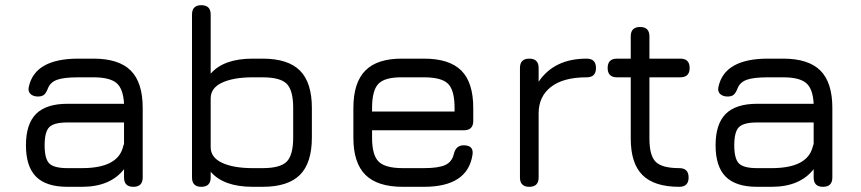

<svg xmlns="http://www.w3.org/2000/svg" viewBox="-20 -720 3318 740"><path d="M240 0Q158 0 119 -39Q80 -78 80 -160Q80 -242 119 -281Q158 -320 240 -320H458Q455 -378 429 -400Q403 -422 340 -422H282Q226 -422 200 -412.5Q174 -403 165 -380Q158 -362 150 -355Q142 -348 126 -348Q108 -348 97.5 -358Q87 -368 91 -385Q114 -494 282 -494H340Q438 -494 484 -448Q530 -402 530 -304V-36Q530 0 494 0Q458 0 458 -36V-68Q405 0 296 0ZM296 -72Q433 -72 454 -153Q456 -161 458 -165V-248H240Q188 -248 170 -230Q152 -212 152 -160Q152 -108 170 -90Q188 -72 240 -72Z M792 -36Q792 0 756 0Q720 0 720 -36V-664Q720 -700 756 -700Q792 -700 792 -664V-436Q842 -494 954 -494H992Q1090 -494 1136 -448Q1182 -402 1182 -304V-190Q1182 -92 1136 -46Q1090 0 992 0H954Q842 0 792 -58ZM954 -72H992Q1060 -72 1085 -97Q1110 -122 1110 -190V-304Q1110 -372 1085 -397Q1060 -422 992 -422H954Q880 -422 836 -401.5Q792 -381 792 -341V-153Q792 -113 836 -92.5Q880 -72 954 -72Z M1532 0Q1435 0 1388.5 -46Q1342 -92 1342 -189V-304Q1342 -402 1388.5 -448.5Q1435 -495 1532 -494H1614Q1712 -494 1758 -448Q1804 -402 1804 -304V-254Q1804 -218 1768 -218H1414V-189Q1414 -122 1439.5 -97Q1465 -72 1532 -72H1614Q1670 -72 1696 -84Q1722 -96 1729 -126Q1737 -160 1767 -160Q1807 -160 1801 -123Q1782 0 1614 0ZM1532 -422Q1464 -423 1439 -397.5Q1414 -372 1414 -304V-290H1732V-304Q1732 -372 1707 -397Q1682 -422 1614 -422Z M2056 -36Q2056 0 2020 0Q1984 0 1984 -36V-458Q1984 -494 2020 -494Q2056 -494 2056 -458V-405Q2116 -494 2241 -494Q2277 -494 2277 -458Q2277 -422 2241 -422Q2151 -422 2103.5 -385Q2056 -348 2056 -283Z M2598 0Q2502 0 2456.5 -45Q2411 -90 2411 -186V-422H2358Q2322 -422 2322 -458Q2322 -494 2358 -494H2411V-580Q2411 -616 2447 -616Q2483 -616 2483 -580V-494H2602Q2638 -494 2638 -458Q2638 -422 2602 -422H2483V-186Q2483 -120 2507.5 -96Q2532 -72 2598 -72Q2634 -72 2634 -36Q2634 0 2598 0Z M2898 0Q2816 0 2777 -39Q2738 -78 2738 -160Q2738 -242 2777 -281Q2816 -320 2898 -320H3116Q3113 -378 3087 -400Q3061 -422 2998 -422H2940Q2884 -422 2858 -412.5Q2832 -403 2823 -380Q2816 -362 2808 -355Q2800 -348 2784 -348Q2766 -348 2755.5 -358Q2745 -368 2749 -385Q2772 -494 2940 -494H2998Q3096 -494 3142 -448Q3188 -402 3188 -304V-36Q3188 0 3152 0Q3116 0 3116 -36V-68Q3063 0 2954 0ZM2954 -72Q3091 -72 3112 -153Q3114 -161 3116 -165V-248H2898Q2846 -248 2828 -230Q2810 -212 2810 -160Q2810 -108 2828 -90Q2846 -72 2898 -72Z"/></svg>

Font: Jura SemiBold
Style: Regular
Weight: 600
Designer: Daniel Johnson, Alexei Vanyashin
Foundry: Daniel Johnson
Version: Version 5.103